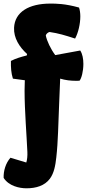

<svg xmlns="http://www.w3.org/2000/svg" viewBox="-31 -812 485 1043"><path d="M25.9 44.9C0 73.7 -12.7 116.7 -11.2 154.3C16.6 198.2 73.7 210.9 112.8 210.9C166 210.9 211.9 196.3 239.7 159.2C262.7 128.4 270 86.9 274.9 42.5C284.7 -43 285.6 -143.1 290 -240.2C292 -291 294.4 -340.3 295.9 -384.8C323.7 -376.5 352.5 -373 382.3 -373C388.7 -373 394.5 -373 400.9 -373.5C412.1 -386.2 421.9 -425.8 421.9 -464.8C421.9 -492.2 417 -519.5 404.8 -537.6L269 -512.7C244.6 -545.4 223.6 -589.4 217.8 -619.1C218.8 -626 228 -636.2 238.3 -638.2C287.6 -630.9 321.3 -620.6 377 -602.5C394.5 -634.8 405.3 -682.6 405.3 -723.1C405.3 -741.2 402.8 -757.8 398.4 -771C321.3 -792.5 272.5 -792.5 242.2 -792.5C126.5 -792.5 49.3 -747.1 45.4 -661.1C43 -605.5 74.2 -556.6 116.2 -518.6L114.3 -510.7C84 -503.4 52.2 -493.7 28.3 -481C27.8 -443.8 29.3 -416.5 39.1 -384.8L104 -376L103.5 -364.3C103 -350.1 102.5 -335 102.5 -319.3C102.5 -211.4 114.3 -67.9 117.7 13.7C118.7 33.2 116.7 56.6 111.8 70.8Z"/></svg>

Font: Kavoon
Style: Regular
Weight: 400
Designer: Viktoriya Grabowska
Foundry: Viktoriya Grabowska
Version: Version 1.002